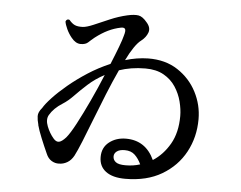

<svg xmlns="http://www.w3.org/2000/svg" viewBox="-53 -817 1105 882"><g transform="rotate(5 500.0 -376.0)"><path d="M555 1Q497 1 465.5 -22.5Q434 -46 434 -89Q434 -133 466 -158Q498 -183 543 -183Q634 -183 674 -96Q721 -126 751.5 -179Q782 -232 782 -308Q782 -339 773 -374.5Q764 -410 743.5 -441.5Q723 -473 688.5 -492.5Q654 -512 604 -512Q570 -512 539.5 -507Q509 -502 483 -493Q458 -439 433 -377.5Q408 -316 385.5 -257.5Q363 -199 344.5 -153.5Q326 -108 314 -85Q302 -63 284 -52.5Q266 -42 246 -42Q228 -41 211.5 -51Q195 -61 186 -83Q171 -116 156.5 -151.5Q142 -187 136 -210Q136 -211 136 -212Q130 -233 129.5 -251Q129 -269 147 -290Q158 -309 185.5 -338.5Q213 -368 252.5 -401Q292 -434 340 -465Q388 -496 442 -519Q461 -565 474.5 -601Q488 -637 492 -654Q499 -677 494.5 -684.5Q490 -692 475 -689Q445 -683 417 -669.5Q389 -656 359 -633Q343 -620 331.5 -609Q320 -598 297 -598Q274 -598 254 -623Q240 -640 230.5 -660.5Q221 -681 219 -695Q224 -709 237 -704Q250 -688 263.5 -682Q277 -676 300 -677Q318 -678 349.5 -691.5Q381 -705 420.5 -722Q460 -739 500 -748Q531 -755 550.5 -752Q570 -749 591 -723Q611 -700 603 -677.5Q595 -655 573 -638Q558 -627 541 -602Q524 -577 507 -542Q560 -558 612 -559Q692 -560 749 -522.5Q806 -485 836.5 -426Q867 -367 867 -301Q867 -218 830 -149.5Q793 -81 723.5 -40Q654 1 555 1ZM212 -154Q224 -140 237 -142Q250 -144 269 -165Q286 -185 311.5 -233Q337 -281 366 -343Q395 -405 420 -466Q377 -443 345 -414Q313 -385 288 -359Q263 -333 239 -318Q199 -293 180 -260Q168 -239 180 -208Q192 -177 212 -154ZM551 -61Q587 -61 618 -71Q606 -97 588.5 -113.5Q571 -130 542 -130Q518 -130 505.5 -120.5Q493 -111 493 -97Q493 -81 506 -71Q519 -61 551 -61Z"/></g></svg>

Font: Zen Old Mincho Medium
Style: Regular
Weight: 500
Designer: Yoshimichi Ohira
Foundry: Positype
Version: Version 1.500